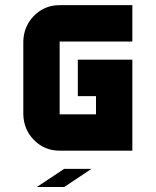

<svg xmlns="http://www.w3.org/2000/svg" viewBox="-20 -587 606 748"><path d="M336.4 70.8 230 141.6H123.5L230 70.8ZM212.4 -425.3V-141.6H354V-212.4H283.2V-354.5H495.6V0H212.4Q153.8 0 113 -40.8Q72.3 -81.5 70.8 -141.6V-425.3Q72.3 -485.4 113 -526.1Q153.8 -566.9 212.4 -566.9H495.6V-425.3Z"/></svg>

Font: Blazma
Style: Regular
Weight: 400
Designer: GGBotNet
Version: 1.00